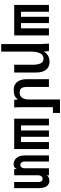

<svg xmlns="http://www.w3.org/2000/svg" viewBox="1015 -1780 970 3040"><g transform="rotate(90 1500.0 -260.0)"><path d="M540 0H58.5V-550H165.5V-108H245.5V-550H345.5V-108H429V-550H540Z M672 -525.5 670 -550H788L796.5 -470Q824.5 -515 864.8 -537Q905 -559 960.5 -559Q1041 -559 1084.8 -503Q1128.5 -447 1128.5 -346V0H1004.5V-306Q1004.5 -372 983.2 -418Q962 -464 906.5 -464Q848 -464 822.8 -408.5Q797.5 -353 797.5 -274V205.5H677.5V-422Q677.5 -464 672 -525.5Z M1234 -196V-550H1356V-211Q1356 -171 1362.8 -144Q1369.5 -117 1389 -101.5Q1408.5 -86 1445 -86Q1500.5 -86 1527.8 -125.5Q1555 -165 1555 -227V-725H1768.5V-612.5H1677V-119Q1677 -87.5 1679 -43.5Q1680 -28.5 1681 0H1560L1556 -59Q1527.5 -20.5 1493 -6.2Q1458.5 8 1401 8Q1349.5 8 1312 -16.2Q1274.5 -40.5 1254.2 -86.2Q1234 -132 1234 -196Z M2340 0H1858.5V-550H1965.5V-108H2045.5V-550H2145.5V-108H2229V-550H2340Z M2440.5 -168.5V-550H2537.5V-163.5Q2537.5 -133.5 2552.8 -115.2Q2568 -97 2591.5 -97Q2614.5 -97 2629.2 -115.5Q2644 -134 2644 -164V-550H2755.5V-515.5Q2781 -557 2846 -557Q2887.5 -557 2923.2 -521.5Q2959 -486 2959 -369V0.5H2862V-384Q2862 -412 2849.8 -430.8Q2837.5 -449.5 2810 -449.5Q2785.5 -449.5 2770.5 -429.8Q2755.5 -410 2755.5 -384V0H2657.5V-42Q2644.5 -15 2627 -3Q2609.5 9 2582.5 9Q2540 9 2508 -12Q2476 -33 2458.2 -73Q2440.5 -113 2440.5 -168.5Z"/></g></svg>

Font: JuliaMono
Style: Bold
Weight: 700
Monospace: yes
Designer: cormullion
Foundry: corm
Version: Version 0.055; ttfautohint (v1.8.4)